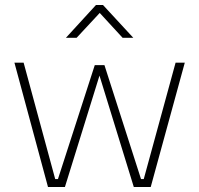

<svg xmlns="http://www.w3.org/2000/svg" viewBox="-20 -752 801 772"><path d="M38 -500H75L202 -32H213L361 -490H400L547 -32H558L686 -500H723L586 0H518L380 -448L241 0H173ZM245 -600 366 -732H394L516 -600H473L381 -700L288 -600Z"/></svg>

Font: TitilliumText22L Th
Style: Thin
Weight: 100
Designer: Campivisivi
Foundry: Campivisivi
Version: 1.000